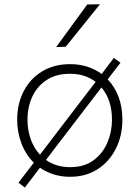

<svg xmlns="http://www.w3.org/2000/svg" viewBox="-20 -798 637 877"><path d="M93.5 58.5 64.5 36.5Q83 12 100.2 -10.5Q117.5 -33 134.5 -55Q97.5 -91.5 78 -142.8Q58.5 -194 58.5 -251Q58.5 -325 88.8 -382.5Q119 -440 173.2 -472.5Q227.5 -505 300 -505Q343 -505 379.2 -493.2Q415.5 -481.5 444.5 -460Q458 -478.5 472 -496.5Q486 -514.5 500 -533.5L530.5 -511.5Q515.5 -492.5 501 -473.5Q486.5 -454.5 472 -435.5Q539 -364.5 539 -251Q539 -178 509.2 -119Q479.5 -60 426 -25.2Q372.5 9.5 300 9.5Q259.5 9.5 225 -1.5Q190.5 -12.5 162.5 -32Q145.5 -9.5 128.5 12.8Q111.5 35 93.5 58.5ZM105.5 -251Q105.5 -206 119.8 -164Q134 -122 162.5 -91.5Q185.5 -121.5 210 -153.5L354 -342Q371 -364 386.5 -384.5Q402 -405 417 -424Q369 -461 300 -461Q236.5 -461 193.2 -432.8Q150 -404.5 127.8 -357Q105.5 -309.5 105.5 -251ZM300 -34.5Q364.5 -34.5 406.8 -65.5Q449 -96.5 470.2 -146Q491.5 -195.5 491.5 -251Q491.5 -342 443.5 -398.5Q429 -379 413.5 -359.5Q398 -339.5 382 -318.5L238 -130.5Q225.5 -114 213.5 -98.2Q201.5 -82.5 190 -67.5Q211.5 -52 239 -43.2Q266.5 -34.5 300 -34.5ZM236.5 -583Q272 -632 308 -681Q343.5 -729.5 378.5 -777.5L436.5 -778.5Q397 -729 358 -680.8Q319 -632.5 280 -584.5Z"/></svg>

Font: Heraclito ExtraLight
Style: Regular
Weight: 200
Designer: Kostas Bartsokas (font) & Cristiano Sobral (main changes)
Foundry: Kostas Bartsokas (font) & Cristiano Sobral (main changes)
Version: Version 1.00;July 8, 2020;FontCreator 13.0.0.2655 64-bit